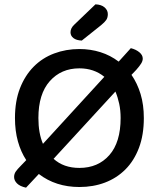

<svg xmlns="http://www.w3.org/2000/svg" viewBox="-20 -848 733 885"><path d="M643 -304Q643 -226 620.5 -166.5Q598 -107 558 -67Q518 -27 464 -6.5Q410 14 346 14Q237 14 159 -46L100 17Q72 11 58.5 -2.5Q45 -16 45 -32Q45 -46 52.5 -57Q60 -68 76 -84L101 -110Q76 -148 62.5 -196.5Q49 -245 49 -304Q49 -382 72 -441Q95 -500 135 -540.5Q175 -581 229.5 -601.5Q284 -622 346 -622Q397 -622 443 -607.5Q489 -593 527 -564L583 -626Q607 -620 622.5 -607Q638 -594 638 -578Q638 -567 630.5 -555Q623 -543 608 -526L586 -503Q613 -464 628 -414.5Q643 -365 643 -304ZM536 -304Q536 -339 529.5 -369.5Q523 -400 512 -426L227 -116Q273 -74 346 -74Q432 -74 484 -133Q536 -192 536 -304ZM157 -304Q157 -234 178 -185L461 -494Q413 -533 346 -533Q262 -533 209.5 -474Q157 -415 157 -304ZM420 -828Q447 -827 462 -814Q477 -801 477 -783Q477 -767 470 -756.5Q463 -746 446 -732L357 -661Q332 -662 318.5 -672.5Q305 -683 305 -699Q305 -718 322 -734Z"/></svg>

Font: Baloo Tammudu 2 Medium
Style: Regular
Weight: 500
Designer: Maithili Shingre, Omkar Shende and Ek Type
Foundry: Ek Type
Version: Version 1.640;hotconv 1.0.111;makeotfexe 2.5.65597; ttfautoh